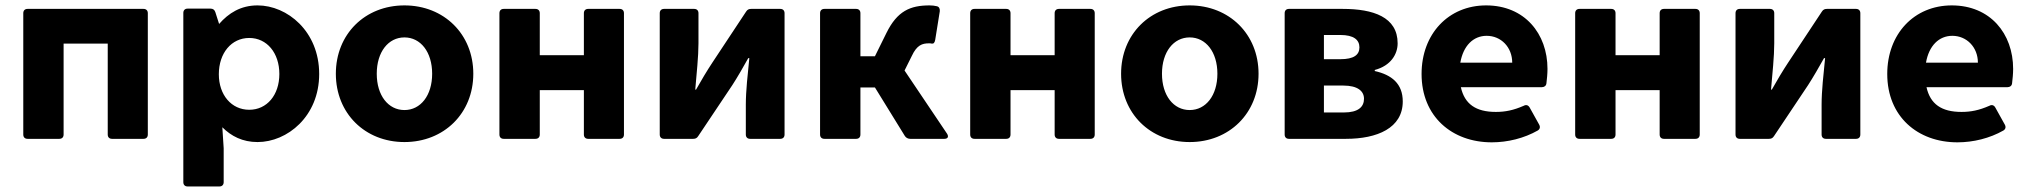

<svg xmlns="http://www.w3.org/2000/svg" viewBox="-20 -504 7364 697"><path d="M64.5 -456.1V-15.6C64.5 -5.9 70.3 0 80.1 0H195.3C205.1 0 210.9 -5.9 210.9 -15.6V-345.7H371.1V-15.6C371.1 -5.9 377 0 386.7 0H501C510.7 0 516.6 -5.9 516.6 -15.6V-456.1C516.6 -465.8 510.7 -471.7 501 -471.7H80.1C70.3 -471.7 64.5 -465.8 64.5 -456.1Z M915 -484.4C853.5 -484.4 809.6 -456.1 775.4 -417L761.7 -460C758.8 -468.8 752.9 -472.7 744.1 -472.7H661.1C651.4 -472.7 645.5 -466.8 645.5 -457V157.2C645.5 167 651.4 172.9 661.1 172.9H776.4C786.1 172.9 792 167 792 157.2V34.2L787.1 -42C819.3 -9.8 860.4 11.7 915 11.7C1022.5 11.7 1138.7 -81.1 1138.7 -235.4C1138.7 -390.6 1022.5 -484.4 915 -484.4ZM884.8 -105.5C820.3 -105.5 774.4 -159.2 774.4 -234.4C774.4 -311.5 820.3 -366.2 884.8 -366.2C949.2 -366.2 994.1 -311.5 994.1 -235.4C994.1 -159.2 949.2 -105.5 884.8 -105.5Z M1448.2 11.7C1591.8 11.7 1698.2 -92.8 1698.2 -236.3C1698.2 -379.9 1591.8 -484.4 1448.2 -484.4C1304.7 -484.4 1199.2 -379.9 1199.2 -236.3C1199.2 -92.8 1304.7 11.7 1448.2 11.7ZM1448.2 -104.5C1389.6 -104.5 1347.7 -157.2 1347.7 -236.3C1347.7 -315.4 1389.6 -368.2 1448.2 -368.2C1506.8 -368.2 1548.8 -315.4 1548.8 -236.3C1548.8 -157.2 1506.8 -104.5 1448.2 -104.5Z M1793 -456.1V-15.6C1793 -5.9 1798.8 0 1808.6 0H1923.8C1933.6 0 1939.5 -5.9 1939.5 -15.6V-176.8H2099.6V-15.6C2099.6 -5.9 2105.5 0 2115.2 0H2229.5C2239.3 0 2245.1 -5.9 2245.1 -15.6V-456.1C2245.1 -465.8 2239.3 -471.7 2229.5 -471.7H2115.2C2105.5 -471.7 2099.6 -465.8 2099.6 -456.1V-303.7H1939.5V-456.1C1939.5 -465.8 1933.6 -471.7 1923.8 -471.7H1808.6C1798.8 -471.7 1793 -465.8 1793 -456.1Z M2375 -456.1V-15.6C2375 -5.9 2380.9 0 2390.6 0H2496.1C2503.9 0 2509.8 -2 2514.6 -9.8L2638.7 -195.3C2655.3 -220.7 2680.7 -264.6 2696.3 -293H2700.2C2694.3 -234.4 2687.5 -173.8 2687.5 -125V-15.6C2687.5 -5.9 2693.4 0 2703.1 0H2812.5C2822.3 0 2828.1 -5.9 2828.1 -15.6V-456.1C2828.1 -465.8 2822.3 -471.7 2812.5 -471.7H2707C2699.2 -471.7 2693.4 -469.7 2688.5 -461.9L2566.4 -277.3C2548.8 -251 2522.5 -207 2506.8 -178.7H2503.9C2508.8 -236.3 2515.6 -298.8 2515.6 -346.7V-456.1C2515.6 -465.8 2509.8 -471.7 2500 -471.7H2390.6C2380.9 -471.7 2375 -465.8 2375 -456.1Z M3263.7 -248 3290 -300.8C3308.6 -340.8 3328.1 -346.7 3352.5 -346.7C3355.5 -346.7 3359.4 -346.7 3362.3 -345.7C3369.1 -344.7 3373 -348.6 3375 -359.4L3391.6 -462.9C3392.6 -471.7 3389.6 -479.5 3380.9 -481.4C3372.1 -483.4 3364.3 -484.4 3354.5 -484.4C3284.2 -484.4 3237.3 -463.9 3198.2 -384.8L3156.2 -299.8H3103.5V-456.1C3103.5 -465.8 3097.7 -471.7 3087.9 -471.7H2972.7C2962.9 -471.7 2957 -465.8 2957 -456.1V-15.6C2957 -5.9 2962.9 0 2972.7 0H3087.9C3097.7 0 3103.5 -5.9 3103.5 -15.6V-186.5H3156.2L3264.6 -10.7C3268.6 -3.9 3276.4 0 3284.2 0H3408.2C3420.9 0 3424.8 -7.8 3418 -18.6Z M3502 -456.1V-15.6C3502 -5.9 3507.8 0 3517.6 0H3632.8C3642.6 0 3648.4 -5.9 3648.4 -15.6V-176.8H3808.6V-15.6C3808.6 -5.9 3814.5 0 3824.2 0H3938.5C3948.2 0 3954.1 -5.9 3954.1 -15.6V-456.1C3954.1 -465.8 3948.2 -471.7 3938.5 -471.7H3824.2C3814.5 -471.7 3808.6 -465.8 3808.6 -456.1V-303.7H3648.4V-456.1C3648.4 -465.8 3642.6 -471.7 3632.8 -471.7H3517.6C3507.8 -471.7 3502 -465.8 3502 -456.1Z M4298.8 11.7C4442.4 11.7 4548.8 -92.8 4548.8 -236.3C4548.8 -379.9 4442.4 -484.4 4298.8 -484.4C4155.3 -484.4 4049.8 -379.9 4049.8 -236.3C4049.8 -92.8 4155.3 11.7 4298.8 11.7ZM4298.8 -104.5C4240.2 -104.5 4198.2 -157.2 4198.2 -236.3C4198.2 -315.4 4240.2 -368.2 4298.8 -368.2C4357.4 -368.2 4399.4 -315.4 4399.4 -236.3C4399.4 -157.2 4357.4 -104.5 4298.8 -104.5Z M4643.6 -456.1V-15.6C4643.6 -5.9 4649.4 0 4659.2 0H4866.2C4979.5 0 5072.3 -39.1 5072.3 -135.7C5072.3 -200.2 5032.2 -232.4 4970.7 -246.1V-250C5029.3 -265.6 5053.7 -307.6 5053.7 -346.7C5053.7 -442.4 4964.8 -471.7 4854.5 -471.7H4659.2C4649.4 -471.7 4643.6 -465.8 4643.6 -456.1ZM4845.7 -289.1H4786.1V-377H4845.7C4894.5 -377 4915 -359.4 4915 -332C4915 -304.7 4894.5 -289.1 4845.7 -289.1ZM4858.4 -95.7H4786.1V-193.4H4856.4C4909.2 -193.4 4931.6 -172.9 4931.6 -145.5C4931.6 -116.2 4911.1 -95.7 4858.4 -95.7Z M5597.7 -253.9C5597.7 -381.8 5514.6 -484.4 5375 -484.4C5238.3 -484.4 5140.6 -380.9 5140.6 -235.4C5140.6 -81.1 5251 12.7 5395.5 12.7C5453.1 12.7 5512.7 -2 5562.5 -30.3C5570.3 -35.2 5572.3 -43 5567.4 -51.8L5533.2 -113.3C5528.3 -122.1 5520.5 -125 5511.7 -120.1C5473.6 -103.5 5444.3 -97.7 5410.2 -97.7C5337.9 -97.7 5296.9 -126 5283.2 -187.5H5577.1C5585.9 -187.5 5592.8 -192.4 5593.8 -201.2C5595.7 -216.8 5597.7 -236.3 5597.7 -253.9ZM5281.2 -276.4C5292 -337.9 5328.1 -374 5377 -374C5428.7 -374 5469.7 -333 5469.7 -276.4Z M5698.2 -456.1V-15.6C5698.2 -5.9 5704.1 0 5713.9 0H5829.1C5838.9 0 5844.7 -5.9 5844.7 -15.6V-176.8H6004.9V-15.6C6004.9 -5.9 6010.7 0 6020.5 0H6134.8C6144.5 0 6150.4 -5.9 6150.4 -15.6V-456.1C6150.4 -465.8 6144.5 -471.7 6134.8 -471.7H6020.5C6010.7 -471.7 6004.9 -465.8 6004.9 -456.1V-303.7H5844.7V-456.1C5844.7 -465.8 5838.9 -471.7 5829.1 -471.7H5713.9C5704.1 -471.7 5698.2 -465.8 5698.2 -456.1Z M6280.3 -456.1V-15.6C6280.3 -5.9 6286.1 0 6295.9 0H6401.4C6409.2 0 6415 -2 6419.9 -9.8L6543.9 -195.3C6560.5 -220.7 6585.9 -264.6 6601.6 -293H6605.5C6599.6 -234.4 6592.8 -173.8 6592.8 -125V-15.6C6592.8 -5.9 6598.6 0 6608.4 0H6717.8C6727.5 0 6733.4 -5.9 6733.4 -15.6V-456.1C6733.4 -465.8 6727.5 -471.7 6717.8 -471.7H6612.3C6604.5 -471.7 6598.6 -469.7 6593.8 -461.9L6471.7 -277.3C6454.1 -251 6427.7 -207 6412.1 -178.7H6409.2C6414.1 -236.3 6420.9 -298.8 6420.9 -346.7V-456.1C6420.9 -465.8 6415 -471.7 6405.3 -471.7H6295.9C6286.1 -471.7 6280.3 -465.8 6280.3 -456.1Z M7288.1 -253.9C7288.1 -381.8 7205.1 -484.4 7065.4 -484.4C6928.7 -484.4 6831.1 -380.9 6831.1 -235.4C6831.1 -81.1 6941.4 12.7 7085.9 12.7C7143.6 12.7 7203.1 -2 7252.9 -30.3C7260.7 -35.2 7262.7 -43 7257.8 -51.8L7223.6 -113.3C7218.8 -122.1 7210.9 -125 7202.1 -120.1C7164.1 -103.5 7134.8 -97.7 7100.6 -97.7C7028.3 -97.7 6987.3 -126 6973.6 -187.5H7267.6C7276.4 -187.5 7283.2 -192.4 7284.2 -201.2C7286.1 -216.8 7288.1 -236.3 7288.1 -253.9ZM6971.7 -276.4C6982.4 -337.9 7018.6 -374 7067.4 -374C7119.1 -374 7160.2 -333 7160.2 -276.4Z"/></svg>

Font: Ed Sans Neue
Style: Bold
Weight: 700
Designer: Stephen Hutchings
Version: Version 1.004;PS 001.004;hotconv 1.0.88;makeotf.lib2.5.64775